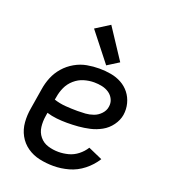

<svg xmlns="http://www.w3.org/2000/svg" viewBox="-141 -869 858 977"><g transform="rotate(20 288.0 -380.0)"><path d="M261 8Q302 8 343.5 -3.5Q385 -15 420.5 -43Q456 -71 479 -108L402 -142Q387 -118 364 -100Q341 -82 314 -75Q287 -68 261 -68Q231 -68 203.5 -76.5Q176 -85 158 -107Q140 -129 136.5 -158Q133 -187 138 -217L141 -236Q167 -228 195 -225Q223 -222 251 -222Q282 -222 312.5 -224.5Q343 -227 374 -234Q405 -241 434 -257Q463 -273 483 -300.5Q503 -328 508 -358Q513 -390 505 -420.5Q497 -451 478.5 -474.5Q460 -498 433.5 -512.5Q407 -527 376 -532.5Q345 -538 313 -538Q280 -538 246.5 -532Q213 -526 181.5 -508Q150 -490 126.5 -463Q103 -436 90 -404Q77 -372 72 -339L54 -229Q47 -190 50 -152Q53 -114 70.5 -82Q88 -50 118 -29Q148 -8 185 0Q222 8 261 8ZM281 -297Q248 -297 215.5 -299.5Q183 -302 153 -312L156 -327Q160 -354 172 -380.5Q184 -407 207 -427Q230 -447 257.5 -455Q285 -463 312 -463Q334 -463 355 -458.5Q376 -454 393 -442.5Q410 -431 419 -412Q428 -393 424 -371Q421 -350 404.5 -332.5Q388 -315 366.5 -307.5Q345 -300 324 -298.5Q303 -297 281 -297ZM339 -565 401 -604 293 -768 217 -720Z"/></g></svg>

Font: Iosevka Sparkle
Style: Italic
Weight: 400
Italic angle: -9°
Designer: Belleve Invis
Foundry: Belleve Invis
Version: Version 4.5.0; ttfautohint (v1.8.3)